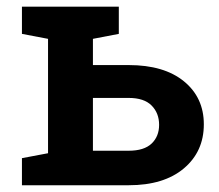

<svg xmlns="http://www.w3.org/2000/svg" viewBox="-20 -548 648 568"><path d="M360.8 -355.5Q465.3 -355.5 524.2 -307.4Q583 -259.3 583 -180.2Q583 -99.6 523.9 -49.8Q464.8 0 360.8 0H44.9V-80.1L122.1 -94.7V-433.1L44.9 -447.8V-528.3H331.5V-447.8L254.9 -433.1V-355.5ZM360.8 -102.1Q406.2 -102.1 428.5 -123.3Q450.7 -144.5 450.7 -178.7Q450.7 -213.4 428.5 -235.8Q406.2 -258.3 360.8 -258.3H254.9V-102.1Z"/></svg>

Font: Roboto Slab SemiBold
Style: Regular
Weight: 600
Designer: Google
Version: Version 2.001; ttfautohint (v1.8.3)